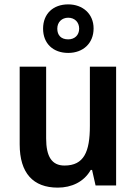

<svg xmlns="http://www.w3.org/2000/svg" viewBox="-20 -848 624 878"><path d="M292 -606C360 -606 408 -650 408 -718C408 -785 358 -828 292 -828C223 -828 177 -785 177 -717C177 -649 223 -606 292 -606ZM292 -668C259 -668 242 -687 242 -717C242 -747 263 -767 292 -767C321 -767 342 -747 342 -717C342 -687 321 -668 292 -668ZM511 -543H391V-272C391 -154 364 -91 275 -91C217 -91 191 -132 191 -215V-543H70V-188C70 -56 132 10 244 10C307 10 364 -16 395 -71H401L417 0H511Z"/></svg>

Font: Noto Sans Armenian SemiCondensed SemiBold
Style: Regular
Weight: 600
Width: 4
Designer: Monotype Design Team
Foundry: Monotype Imaging Inc.
Version: Version 2.008